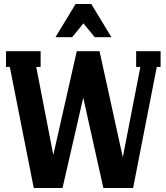

<svg xmlns="http://www.w3.org/2000/svg" viewBox="-20 -935 826 955"><path d="M451.2 -750 395 -818.8 338.9 -750H255.9L356 -915H434.1L534.2 -750ZM657.2 -602.1V-680.2H778.8V-602.1H759.8L642.1 0H494.1L394 -449.2L291 0H147.9L28.8 -602.1H9.8V-680.2H182.1V-602.1H160.2L245.1 -164.1L361.8 -680.2H475.1L590.8 -152.8L678.2 -602.1Z"/></svg>

Font: Margherita Black
Style: Regular
Weight: 900
Designer: James Puckett
Foundry: Dunwich Type Founders
Version: Version 1.008;hotconv 1.0.109;makeotfexe 2.5.65596